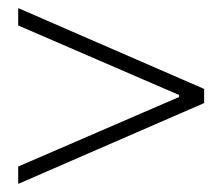

<svg xmlns="http://www.w3.org/2000/svg" viewBox="-20 -557 550 475"><path d="M25 -537 485 -337V-302L25 -102V-145L423 -317V-322L25 -494Z"/></svg>

Font: Brygada 1918
Style: Regular
Weight: 400
Designer: Mateusz Machalski | Borys Kosmynka | Przemek Hoffer
Foundry: NIEPODLEGLA 2018
Version: Version 3.006